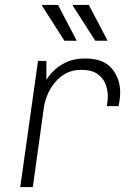

<svg xmlns="http://www.w3.org/2000/svg" viewBox="-20 -758 519 778"><path d="M62 0 134 -511H168V-435Q168 -435 177 -448Q186 -461 205 -478Q224 -495 253.5 -508Q283 -521 325 -521Q399 -521 433 -480.5Q467 -440 467 -383Q467 -367 464 -347Q461 -327 460 -328H413Q416 -346 416.5 -354Q417 -362 417 -368Q417 -393 407.5 -417.5Q398 -442 374.5 -458.5Q351 -475 309 -475Q272 -475 245 -459.5Q218 -444 199.5 -420Q181 -396 171 -370.5Q161 -345 158 -324L113 0ZM366 -593 275 -735 276 -738H340L416 -593ZM241 -593 150 -735 151 -738H215L291 -593Z"/></svg>

Font: Chivo Medium Thin
Style: Italic
Weight: 250
Italic angle: -8.05°
Version: Version 2.002